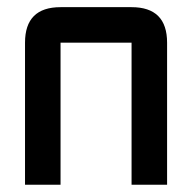

<svg xmlns="http://www.w3.org/2000/svg" viewBox="-20 -508 528 528"><path d="M341.8 -390.6H146.5V0H48.8V-390.6Q48.8 -488.3 146.5 -488.3H341.8Q439.5 -488.3 439.5 -390.6V0H341.8Z"/></svg>

Font: BabelStone Runic Short Twig
Style: Regular
Weight: 400
Designer: Andrew West
Foundry: BabelStone
Version: Version 3.003;March 14, 2022